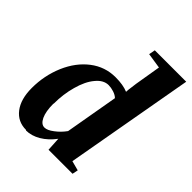

<svg xmlns="http://www.w3.org/2000/svg" viewBox="-203 -801 916 916"><g transform="rotate(45 255.5 -342.5)"><path d="M135 10 133 8Q77 8 44 -35Q11 -78 11 -153Q11 -237 43 -312Q75 -386 131 -429Q187 -472 258 -472Q309 -472 342 -458L343 -473L349 -519L371 -651L293 -663L299 -695H511L395 -43L444 -30L438 -1H276L272 -71Q244 -33 207 -11Q171 10 135 10ZM138 -175 137 -172Q137 -121 151 -91Q165 -62 187 -62Q206 -62 232 -82Q259 -102 279 -130L326 -399Q315 -410 296 -416Q277 -422 261 -422Q227 -422 199 -388Q170 -354 154 -295Q138 -238 138 -175Z"/></g></svg>

Font: Libra Serif Modern
Style: Bold Italic
Weight: 700
Italic angle: -12°
Designer: Stefan Peev, Context Ltd
Foundry: Stefan Peev, Context Ltd
Version: Version 1.000